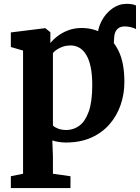

<svg xmlns="http://www.w3.org/2000/svg" viewBox="-20 -712 710 974"><path d="M549 -363 501.5 -427.5 474 -521Q475 -567 495.5 -605.8Q516 -644.5 549.5 -668.5Q583 -692.5 622 -692.5Q653.5 -692.5 670 -684V-564.5Q660 -570 644.5 -574Q629 -578 611 -578Q597.5 -578 586 -572.2Q574.5 -566.5 567.2 -553.5Q560 -540.5 559 -519.5ZM35 242V182L97 169.5V-455.5L35 -473.5V-547.5L208 -569H210L235.5 -548.5V-493.5Q249.5 -511.5 272.8 -529.2Q296 -547 326.8 -558.5Q357.5 -570 394 -570Q453 -570 502.2 -542.2Q551.5 -514.5 581.2 -454.2Q611 -394 611 -296Q611 -235.5 592 -180Q573 -124.5 535.5 -81.5Q498 -38.5 442.8 -13.8Q387.5 11 314 11Q296 11 276.2 7.8Q256.5 4.5 245.5 0.5L248.5 82V169.5L337.5 182V242ZM317 -52.5Q353 -52.5 382.8 -74.5Q412.5 -96.5 430.2 -146.2Q448 -196 448 -279.5Q448 -333.5 440 -371.8Q432 -410 417 -434.5Q402 -459 381.8 -470.2Q361.5 -481.5 338 -481.5Q318 -481.5 300.5 -475.8Q283 -470 269.5 -461.2Q256 -452.5 248.5 -443V-75.5Q255.5 -67 274 -59.8Q292.5 -52.5 317 -52.5Z"/></svg>

Font: Merriweather Light 18pt ExtraBold
Style: Regular
Weight: 800
Version: Version 2.100